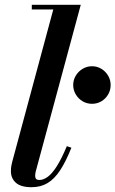

<svg xmlns="http://www.w3.org/2000/svg" viewBox="-20 -770 481 800"><path d="M111.5 10Q67 10 46.2 -8.5Q25.5 -27 25.5 -56.5Q25.5 -69 27.2 -79Q29 -89 31 -96L202 -730.5H112.5V-750H316.5L128.5 -54Q127.5 -49.5 127 -45Q126.5 -40.5 126.5 -37Q126.5 -20 143.5 -20Q161 -20 179.2 -33.5Q197.5 -47 217 -77.8Q236.5 -108.5 258.5 -161L277.5 -154.5Q254.5 -97 230.8 -60.8Q207 -24.5 178.2 -7.2Q149.5 10 111.5 10ZM363.5 -337.5Q342 -337.5 324.2 -348Q306.5 -358.5 295.8 -376.5Q285 -394.5 285 -415.5Q285 -437 295.8 -454.8Q306.5 -472.5 324.2 -483.2Q342 -494 363.5 -494Q385 -494 402.5 -483.2Q420 -472.5 430.5 -454.8Q441 -437 441 -415.5Q441 -394 430.5 -376.2Q420 -358.5 402.5 -348Q385 -337.5 363.5 -337.5Z"/></svg>

Font: Bodoni Moda 11pt SemiBold
Style: Italic
Weight: 600
Italic angle: -13°
Designer: Owen Earl
Foundry: indestructible type
Version: Version 2.004